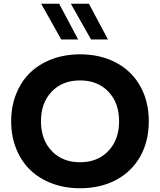

<svg xmlns="http://www.w3.org/2000/svg" viewBox="-20 -1002 860 1032"><path d="M410.2 9.8Q327.6 9.8 258.8 -16.4Q189.9 -42.5 141.8 -89.1Q93.8 -135.7 66.9 -202.9Q40 -270 40 -350.1Q40 -430.2 66.9 -497.3Q93.8 -564.5 141.8 -611.1Q189.9 -657.7 258.8 -683.8Q327.6 -710 410.2 -710Q520 -710 604 -665.3Q688 -620.6 733.9 -538.8Q779.8 -457 779.8 -350.1Q779.8 -243.2 733.9 -161.4Q688 -79.6 604 -34.9Q520 9.8 410.2 9.8ZM258.1 -190.4Q315.9 -129.9 410.2 -129.9Q504.4 -129.9 562.3 -190.4Q620.1 -251 620.1 -350.1Q620.1 -449.2 562.5 -509.5Q504.9 -569.8 410.2 -569.8Q315.4 -569.8 257.8 -509.5Q200.2 -449.2 200.2 -350.1Q200.2 -251 258.1 -190.4ZM399.9 -790H309.1L201.2 -981.9H297.9ZM560.1 -790H469.2L360.8 -981.9H458Z"/></svg>

Font: Gully
Style: Bold
Weight: 700
Designer: jaikishan Patel
Foundry: MagicType
Version: Version 1.000;Glyphs 3.2 (3242)